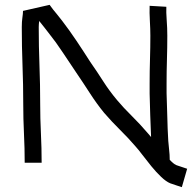

<svg xmlns="http://www.w3.org/2000/svg" viewBox="-20 -673 806 793"><path d="M753 24 731 100Q724 98 709.5 93Q695 88 683 84Q666 77 645.5 57.5Q625 38 605 13.5Q585 -11 568 -33.5Q551 -56 540 -68Q510 -103 476 -136.5Q442 -170 410 -207Q379 -245 351 -288.5Q323 -332 295 -373Q267 -414 239.5 -456Q212 -498 180 -538Q172 -549 162.5 -560.5Q153 -572 143 -585L142 -587Q141 -580 140.5 -573.5Q140 -567 140 -561Q140 -482 143 -403Q146 -324 146 -244Q146 -184 149 -122.5Q152 -61 152 -1H82Q82 -60 79 -121Q76 -182 76 -244Q76 -323 73 -402Q70 -481 70 -561Q70 -584 72.5 -600.5Q75 -617 75 -628L185 -653Q187 -650 190.5 -645.5Q194 -641 199 -634Q206 -626 215 -614.5Q224 -603 236 -588Q266 -549 295.5 -505Q325 -461 353 -417Q381 -377 406.5 -337Q432 -297 464 -259Q490 -228 524 -194.5Q558 -161 593 -120Q597 -115 604 -107Q602 -152 600.5 -197Q599 -242 598 -286V-329Q598 -379 599.5 -428Q601 -477 601 -526Q601 -552 599 -586.5Q597 -621 598 -649L667 -645Q666 -623 668.5 -590Q671 -557 671 -526Q671 -476 669.5 -426.5Q668 -377 668 -329V-288Q670 -239 671 -190Q672 -141 675 -91Q676 -75 678.5 -54.5Q681 -34 681 -13Q698 5 707 8Q705 8 714 11Q723 14 735 18Q747 22 753 24ZM128 -606Q129 -604 130 -603Z"/></svg>

Font: Syne
Style: Italic
Weight: 400
Italic angle: -9°
Designer: Lucas Descroix
Foundry: Bonjour Monde
Version: Version 2.000; ttfautohint (v1.8.3)